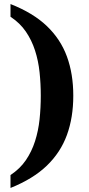

<svg xmlns="http://www.w3.org/2000/svg" viewBox="-20 -792 440 951"><path d="M32 75Q79 44 108 1.5Q137 -41 153.5 -92.5Q170 -144 176 -201Q182 -258 182 -318Q182 -377 176 -434Q170 -491 153.5 -542Q137 -593 108 -635.5Q79 -678 32 -709V-772Q144 -728 212 -663Q280 -598 311.5 -512Q343 -426 343 -318Q343 -210 311.5 -123.5Q280 -37 212 28.5Q144 94 32 139Z"/></svg>

Font: Noto Serif Armenian
Style: Regular
Weight: 400
Designer: Monotype Design Team
Foundry: Monotype Imaging Inc.
Version: Version 2.007